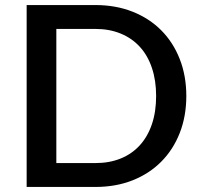

<svg xmlns="http://www.w3.org/2000/svg" viewBox="-20 -740 800 760"><path d="M717.5 -360C717.5 -413.3 708.8 -462.1 691.5 -506.2C674.2 -550.4 649.8 -588.3 618.2 -620C586.8 -651.7 548.9 -676.2 504.8 -693.7C460.6 -711.2 411.5 -720 357.5 -720H85.5V0H357.5C411.5 0 460.6 -8.7 504.8 -26.2C548.9 -43.7 586.8 -68.3 618.2 -100C649.8 -131.7 674.2 -169.6 691.5 -213.7C708.8 -257.9 717.5 -306.7 717.5 -360ZM598 -360C598 -318.3 592.4 -281.1 581.2 -248.2C570.1 -215.4 554.1 -187.6 533.2 -164.7C512.4 -141.9 487.2 -124.5 457.5 -112.5C427.8 -100.5 394.5 -94.5 357.5 -94.5H203V-625.5H357.5C394.5 -625.5 427.8 -619.4 457.5 -607.2C487.2 -595.1 512.4 -577.7 533.2 -555C554.1 -532.3 570.1 -504.5 581.2 -471.5C592.4 -438.5 598 -401.3 598 -360Z"/></svg>

Font: Lato Semibold
Style: Regular
Weight: 600
Designer: Lukasz Dziedzic
Foundry: tyPoland Lukasz Dziedzic
Version: Version 2.006; 2014-01-15